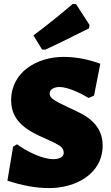

<svg xmlns="http://www.w3.org/2000/svg" viewBox="-20 -950 568 982"><path d="M493 -624C431 -647 368 -659 305 -659C171 -659 37 -583 37 -437C37 -324 126 -279 215 -240C247 -226 270 -214 285 -205C299 -195 306 -183 306 -169C306 -142 274 -136 253 -136C194 -136 113 -178 67 -212L47 -200L18 -26C93 -1 164 12 232 12C365 12 505 -59 505 -206C505 -274 471 -323 415 -358C391 -372 360 -387 323 -404C291 -419 268 -431 255 -440C241 -449 234 -459 234 -472C234 -497 264 -505 284 -505C329 -505 395 -472 433 -449L461 -461ZM369 -929 352 -930C286 -873 219 -820 151 -769L195 -697L212 -696C266 -721 340 -757 435 -805L438 -822Z"/></svg>

Font: Luna Sans Black
Style: Regular
Weight: 900
Designer: Juan Pablo del Peral
Foundry: Huerta Tipografica
Version: Version 2.001; ttfautohint (v1.5)